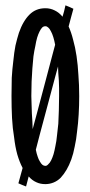

<svg xmlns="http://www.w3.org/2000/svg" viewBox="-20 -674 333 709"><path d="M198.2 -319.3Q198.2 -291 197.3 -265.6Q196.3 -240.2 195.3 -216.8Q192.4 -193.4 190.4 -172.9Q188.5 -152.3 184.6 -134.8Q181.6 -118.2 177.7 -104.5Q173.8 -91.8 168.9 -82Q164.1 -72.3 158.2 -67.4Q153.3 -61.5 147.5 -61.5Q147.5 -61.5 147.5 -61.5Q147.5 -61.5 147.5 -61.5Q141.6 -61.5 136.7 -65.4Q131.8 -69.3 127 -78.1Q122.1 -85.9 119.1 -95.7Q115.2 -106.4 112.3 -121.1Q112.3 -121.1 127 -177.7Q142.6 -235.4 159.2 -297.9Q172.9 -349.6 183.6 -389.6Q194.3 -428.7 194.3 -428.7Q194.3 -428.7 194.3 -428.7Q194.3 -428.7 194.3 -428.7Q194.3 -416 195.3 -403.3Q196.3 -390.6 197.3 -377Q197.3 -362.3 198.2 -348.6Q198.2 -334 198.2 -319.3Q198.2 -319.3 198.2 -319.3Q198.2 -319.3 198.2 -319.3ZM100.6 -197.3Q100.6 -197.3 100.6 -197.3Q100.6 -197.3 100.6 -197.3Q100.6 -210.9 99.6 -224.6Q98.6 -239.3 97.7 -254.9Q97.7 -269.5 96.7 -286.1Q95.7 -301.8 95.7 -319.3Q95.7 -319.3 95.7 -319.3Q95.7 -319.3 95.7 -319.3Q95.7 -346.7 96.7 -373Q97.7 -398.4 99.6 -421.9Q101.6 -445.3 103.5 -465.8Q106.4 -486.3 110.4 -503.9Q113.3 -521.5 117.2 -535.2Q121.1 -547.9 126 -557.6Q130.9 -567.4 135.7 -572.3Q140.6 -577.1 147.5 -577.1Q147.5 -577.1 147.5 -577.1Q147.5 -577.1 147.5 -577.1Q153.3 -577.1 158.2 -572.3Q163.1 -568.4 168 -558.6Q172.9 -549.8 176.8 -537.1Q180.7 -524.4 183.6 -508.8Q183.6 -508.8 172.9 -468.8Q162.1 -428.7 148.4 -376Q131.8 -312.5 116.2 -254.9Q100.6 -197.3 100.6 -197.3ZM272.5 -319.3Q272.5 -360.4 269.5 -397.5Q267.6 -433.6 262.7 -466.8Q257.8 -500 250 -527.3Q243.2 -554.7 233.4 -576.2Q233.4 -576.2 242.2 -609.4Q251 -641.6 251 -641.6Q251 -641.6 236.3 -648.4Q221.7 -654.3 221.7 -654.3Q221.7 -654.3 216.8 -632.8Q210.9 -612.3 210.9 -612.3Q210.9 -612.3 210.9 -612.3Q210.9 -612.3 210.9 -612.3Q198.2 -627.9 181.6 -635.7Q166 -643.6 147.5 -643.6Q147.5 -643.6 147.5 -643.6Q147.5 -643.6 147.5 -643.6Q129.9 -643.6 115.2 -637.7Q100.6 -631.8 88.9 -620.1Q77.1 -608.4 67.4 -591.8Q57.6 -575.2 49.8 -552.7Q43 -531.2 37.1 -505.9Q32.2 -480.5 29.3 -450.2Q25.4 -419.9 23.4 -386.7Q22.5 -354.5 22.5 -319.3Q22.5 -319.3 22.5 -319.3Q22.5 -319.3 22.5 -319.3Q22.5 -276.4 24.4 -238.3Q26.4 -200.2 32.2 -166Q36.1 -131.8 43.9 -103.5Q51.8 -76.2 63.5 -53.7Q63.5 -53.7 55.7 -25.4Q47.9 2.9 47.9 2.9Q47.9 2.9 61.5 8.8Q76.2 14.6 76.2 14.6Q76.2 14.6 81.1 -3.9Q85.9 -22.5 85.9 -22.5Q85.9 -22.5 85.9 -22.5Q85.9 -22.5 85.9 -22.5Q98.6 -7.8 114.3 -1Q128.9 5.9 147.5 5.9Q147.5 5.9 147.5 5.9Q147.5 5.9 147.5 5.9Q163.1 5.9 177.7 0Q192.4 -5.9 204.1 -17.6Q215.8 -30.3 225.6 -46.9Q235.4 -63.5 243.2 -85Q251 -106.4 255.9 -132.8Q261.7 -158.2 264.6 -188.5Q268.6 -217.8 270.5 -251Q272.5 -284.2 272.5 -319.3Q272.5 -319.3 272.5 -319.3Q272.5 -319.3 272.5 -319.3Z"/></svg>

Font: AgendaMediumCondGoodkids
Style: AgendaMediumCondGoodkids
Weight: 500
Designer: ""
Version: ""